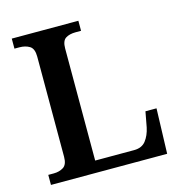

<svg xmlns="http://www.w3.org/2000/svg" viewBox="-106 -809 854 905"><g transform="rotate(-15 321.0 -357.0)"><path d="M32 0V-49H59Q86 -49 106 -61.5Q126 -74 126 -112V-601Q126 -640 105.5 -652.5Q85 -665 56 -665H32V-714H357V-665H331Q300 -665 281.5 -653Q263 -641 263 -604V-57H453Q491 -57 510.5 -82Q530 -107 538 -145L552 -220H606L599 0Z"/></g></svg>

Font: Noto Serif Myanmar SemiBold
Style: Regular
Weight: 600
Designer: Ben Mitchell and the Monotype Design Team
Foundry: Monotype Imaging Inc.
Version: Version 2.106; ttfautohint (v1.8.4.7-5d5b)